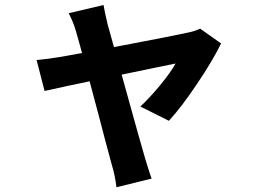

<svg xmlns="http://www.w3.org/2000/svg" viewBox="-20 -659 1040 784"><path d="M419 -561.2Q452.2 -443.6 484.6 -325.8Q561 -50.2 572 -14Q579.8 10 586.2 32.2Q595.2 60.4 599.2 70.2L455.6 105.6Q449.4 55.4 437 15.6Q408 -90.6 382.8 -188.8Q306.2 -478.4 289.8 -532.6Q280.4 -566.4 260.6 -605L402.8 -638.6Q406.6 -614.4 419 -561.2ZM669.6 -165.8 553 -224Q590 -258 633.8 -311Q677.6 -364 696.8 -399.6L617.6 -383.4Q498.6 -358.8 370 -332.1Q241.4 -305.4 162 -287.6L129.4 -414Q184 -419 222.8 -426Q274.6 -434.4 480.5 -473.4Q686.4 -512.4 745 -525.4Q774.6 -531 797.2 -542L882.8 -481.6Q849.6 -413.4 785.2 -317.3Q720.8 -221.2 669.6 -165.8Z"/></svg>

Font: 寒蝉端黑体 Light
Style: Regular
Weight: 300
Designer: ChillDuanSans {Warren2060}; 
Source Han Sans {Ryoko NISHIZUKA 西塚涼子 (kana, bopomofo & ideographs); Paul D. Hunt (Latin, G
Foundry: ChillType&Adobe
Version: Version 1.300;Glyphs 3.3 (3306)